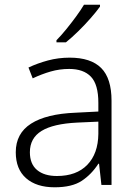

<svg xmlns="http://www.w3.org/2000/svg" viewBox="-20 -786 576 816"><path d="M276 -541Q366 -541 410 -497Q454 -453 454 -358V0H411L401 -90H398Q369 -45 327.5 -17.5Q286 10 212 10Q135 10 91 -28.5Q47 -67 47 -139Q47 -219 112 -260.5Q177 -302 301 -307L398 -312V-349Q398 -427 366.5 -460Q335 -493 274 -493Q233 -493 195 -482Q157 -471 119 -453L101 -499Q139 -517 183.5 -529Q228 -541 276 -541ZM308 -265Q206 -260 156.5 -229.5Q107 -199 107 -139Q107 -89 137.5 -63.5Q168 -38 222 -38Q305 -38 351 -85.5Q397 -133 398 -217V-269ZM405 -758Q390 -737 365.5 -709Q341 -681 313 -653.5Q285 -626 260 -606H220V-615Q239 -634 261 -661Q283 -688 303.5 -716Q324 -744 337 -766H405Z"/></svg>

Font: Noto Sans Sinhala Light
Style: Regular
Weight: 300
Designer: Jelle Bosma - Monotype Design Team
Foundry: Monotype Imaging Inc.
Version: Version 2.006; ttfautohint (v1.8.4.7-5d5b)